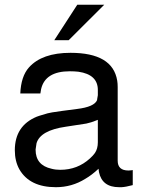

<svg xmlns="http://www.w3.org/2000/svg" viewBox="-20 -760 596 803"><path d="M535.2 -48.8V14.2Q505.9 22 488.8 22.9H487.8H478Q407.2 22.9 394 -40L392.1 -54.2Q363.8 -27.8 336.9 -12.2Q280.8 22.9 213.9 22.9Q104 22.9 61 -51.8Q42 -85.9 42 -131.8Q42 -233.9 133.8 -272L145 -275.9L179.2 -286.1Q188 -288.1 198.2 -290Q228 -294.9 301.8 -304.2Q375 -313 386.2 -341.8V-342.8V-344.2L389.2 -361.8V-383.8Q389.2 -448.2 308.1 -460Q291 -461.9 272 -461.9Q168.9 -461.9 151.9 -387.2Q149.9 -377.9 148.9 -369.1H64.9Q67.9 -440.9 101.1 -478Q155.8 -539.1 274.9 -539.1Q451.2 -539.1 470.2 -422.9Q472.2 -411.1 472.2 -396V-87.9Q472.2 -46.9 517.1 -46.9H519Q524.9 -46.9 529.8 -47.9H530.8ZM389.2 -165V-258.8L378.9 -254.9Q362.8 -248 340.8 -243.2L254.9 -230Q148.9 -214.8 132.8 -161.1L128.9 -134.8V-133.8Q128.9 -68.8 195.8 -54.2Q211.9 -49.8 231.9 -49.8Q304.2 -49.8 356 -97.2Q369.1 -108.9 377 -120.1Q389.2 -138.2 389.2 -165ZM303.2 -740.2H416L267.1 -591.8H207Z"/></svg>

Font: SolaimanLipiNormal
Style: Normal
Weight: 400
Designer: Solaiman Karim
Version: Version 1.6.1 ; ttfautohint (v1.5.65-e2d9)